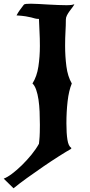

<svg xmlns="http://www.w3.org/2000/svg" viewBox="-81 -759 483 1035"><path d="M-61 204Q-42 197 -16 177.5Q10 158 37 131.5Q64 105 88.5 75Q113 45 129 16Q130 4 131 -4Q132 -12 132.5 -22Q133 -32 133.5 -46.5Q134 -61 134 -86Q134 -122 132.5 -157Q131 -192 126.5 -222Q122 -252 114 -275Q106 -298 94 -309Q118 -347 126 -400.5Q134 -454 134 -511Q134 -553 132 -588Q130 -623 129 -657Q116 -657 107.5 -659.5Q99 -662 87.5 -665Q76 -668 57.5 -671Q39 -674 8 -676Q16 -691 26 -705Q36 -719 47 -733Q50 -737 60.5 -738Q71 -739 86 -739Q103 -739 128 -737.5Q153 -736 180 -734.5Q207 -733 233 -732Q259 -731 277 -731Q311 -731 320 -737Q317 -729 309.5 -719.5Q302 -710 294 -699Q286 -688 280 -676.5Q274 -665 274 -653Q274 -623 272 -588.5Q270 -554 270 -512Q270 -455 277 -401Q284 -347 306 -309Q290 -270 283.5 -213.5Q277 -157 277 -94Q277 -40 282.5 -5.5Q288 29 303 38V43Q278 57 237 83Q196 109 151.5 139.5Q107 170 64 201Q21 232 -8 256Z"/></svg>

Font: New Rocker
Style: Regular
Weight: 400
Designer: Pablo Impallari, Brenda Gallo, Rodrigo Fuenzalida
Foundry: Pablo Impallari, Brenda Gallo, Rodrigo Fuenzalida
Version: Version 1.000; ttfautohint (v0.93) -l 8 -r 50 -G 200 -x 14 -